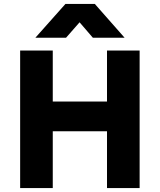

<svg xmlns="http://www.w3.org/2000/svg" viewBox="-20 -957 813 977"><path d="M82.5 0V-700H248.5V-440.5H524.5V-700H690.5V0H524.5V-289H248.5V0ZM160 -765 313 -937H462.5L614 -765H452.5L385 -843.5L316 -765Z"/></svg>

Font: Geologica Cursive
Style: Bold
Weight: 700
Designer: Sindre Bremnes, Frode Helland
Foundry: Monokrom Skriftforlag AS
Version: Version 1.010;gftools[0.9.28]